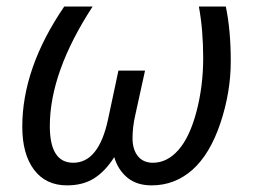

<svg xmlns="http://www.w3.org/2000/svg" viewBox="-20 -555 770 585"><path d="M47.9 -168.9Q47.9 -348.1 175.8 -535.2H262.2Q131.8 -335 131.8 -170.9Q131.8 -59.1 203.1 -59.1Q280.8 -59.1 309.1 -190.9L340.8 -339.8H421.9L392.1 -204.1Q383.8 -168 383.8 -133.8Q383.8 -99.6 400.1 -79.3Q416.5 -59.1 445.8 -59.1Q489.3 -59.1 523.7 -98.1Q558.1 -137.2 578.6 -214.8Q599.1 -292.5 599.1 -378.4Q599.1 -464.4 585.9 -535.2H668Q683.1 -463.4 683.1 -368.7Q683.1 -273.9 651.4 -179.4Q619.6 -85 566.2 -37.6Q512.7 9.8 441.9 9.8Q396.5 9.8 367.9 -13.9Q339.4 -37.6 328.1 -76.2Q300.8 -33.2 266.8 -11.7Q232.9 9.8 184.1 9.8Q119.6 9.8 83.7 -37.8Q47.9 -85.4 47.9 -168.9Z"/></svg>

Font: OpenSans-Italic
Style: Italic
Weight: 400
Italic angle: -12°
Foundry: Ascender Corporation
Version: Version 1.10